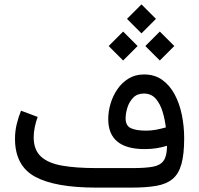

<svg xmlns="http://www.w3.org/2000/svg" viewBox="-20 -854 907 874"><path d="M624 -834 689.9 -768.1 624 -702.1 558.1 -768.1ZM707.5 -710.4 773.4 -644.5 707.5 -578.6 641.6 -644.5ZM540.5 -710.4 606.4 -644.5 540.5 -578.6 474.6 -644.5ZM740.2 -190.4Q716.3 -183.1 691.7 -179.2Q667 -175.3 638.7 -175.3Q472.7 -175.3 472.7 -312Q472.7 -346.7 483.4 -382.6Q494.1 -418.5 514.9 -448.5Q535.6 -478.5 565.9 -496.8Q596.2 -515.1 635.7 -515.1Q683.6 -515.1 718 -490.7Q752.4 -466.3 774.7 -425Q796.9 -383.8 807.6 -331.8Q818.4 -279.8 818.4 -224.6Q818.4 -151.9 805.9 -107.2Q793.5 -62.5 765.6 -39.3Q737.8 -16.1 691.9 -8.1Q646 0 579.1 0H417.5Q230.5 0 139.4 -49.8Q48.3 -99.6 48.3 -222.2Q48.3 -255.9 55.9 -288.1Q63.5 -320.3 75.7 -350.1L151.4 -321.8Q143.6 -300.3 138.4 -275.9Q133.3 -251.5 133.3 -229.5Q133.3 -172.4 166 -141.8Q198.7 -111.3 262.2 -100.1Q325.7 -88.9 417.5 -88.9H585Q642.6 -88.9 676.5 -95.2Q710.4 -101.6 725.3 -123.3Q740.2 -145 740.2 -190.4ZM645 -259.3Q668 -259.3 689.9 -263.4Q711.9 -267.6 734.9 -273.9Q731 -308.6 720.5 -344.2Q710 -379.9 689.5 -404.1Q668.9 -428.2 634.8 -428.2Q604.5 -428.2 586.2 -409.2Q567.9 -390.1 559.8 -363.8Q551.8 -337.4 551.8 -314.9Q551.8 -281.7 575.9 -270.5Q600.1 -259.3 645 -259.3Z"/></svg>

Font: Vazirmatn UI
Style: Regular
Weight: 400
Designer: Saber Rastikerdar
Foundry: Saber Rastikerdar
Version: Version 33.003